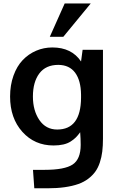

<svg xmlns="http://www.w3.org/2000/svg" viewBox="-20 -816 659 1077"><path d="M259.3 -609.4 342.8 -796.4H488.8L335 -609.4ZM172.4 240.2 165 136.7H230Q342.8 136.7 387.7 106.7Q432.6 76.7 432.6 -3.4Q432.6 -36.1 429.7 -74.2Q417 -56.6 405.5 -45.2Q394 -33.7 376.7 -22.5Q359.4 -11.2 335.2 -5.6Q311 0 280.3 0Q173.8 0 105.2 -76.7Q36.6 -153.3 36.6 -274.4Q36.6 -338.9 55.7 -391.8Q74.7 -444.8 107.4 -479Q140.1 -513.2 182.9 -531.5Q225.6 -549.8 273.9 -549.8Q381.8 -549.8 434.6 -471.2L443.4 -536.6H557.6V-38.1Q557.6 2 553.7 33.9Q549.8 65.9 540 95.5Q530.3 125 514.4 147Q498.5 168.9 474.6 187Q450.7 205.1 418.2 216.6Q385.7 228 342.8 234.1Q299.8 240.2 246.1 240.2ZM300.8 -89.4Q433.1 -89.4 434.6 -266.6V-285.2Q433.6 -364.7 401.4 -408.2Q369.1 -451.7 307.1 -452.1Q236.8 -452.1 200.7 -404.1Q164.6 -356 164.6 -274.4Q164.6 -195.8 200.9 -142.6Q237.3 -89.4 300.8 -89.4Z"/></svg>

Font: Oxygen
Style: Bold
Weight: 700
Designer: vernon adams
Foundry: Vernon Adams
Version: Version 0.2.3 webfont; ttfautohint (v0.93.3-1d66) -l 8 -r 50